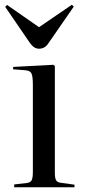

<svg xmlns="http://www.w3.org/2000/svg" viewBox="-20 -792 364 812"><path d="M40 0V-12L93 -18Q109 -20 114 -30Q119 -40 119 -66V-433Q119 -469 113 -481.5Q107 -494 85 -495L35 -499L36 -509L205 -518L212 -513V-62Q212 -39 217 -30Q222 -21 237 -19L295 -11V0ZM145 -586Q135 -586 125.5 -591.5Q116 -597 104 -614L2 -763L10 -771L145 -677L284 -772L292 -764L184 -608Q176 -596 166 -591Q156 -586 145 -586Z"/></svg>

Font: Display Regular
Style: Regular
Weight: 400
Designer: Latin by Veronika Burian and Jose Scaglione. Greek by Irene Vlachou. Cyrillic by Vera Evstafieva.
Foundry: TypeTogether
Version: Version 3.002